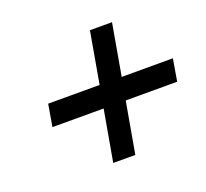

<svg xmlns="http://www.w3.org/2000/svg" viewBox="-93 -649 773 719"><g transform="rotate(-20 293.5 -289.5)"><path d="M383 -333H587L572 -245H367L331 -41H243L279 -245H75L90 -333H295L331 -538H419Z"/></g></svg>

Font: Overused Grotesk Medium
Style: Italic
Weight: 500
Italic angle: -10°
Version: Version 0.003